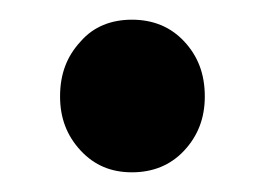

<svg xmlns="http://www.w3.org/2000/svg" viewBox="-20 -385 268 195"><path d="M167 -343C153 -358 135 -365 114 -365C93 -365 75 -358 62 -343C48 -328 41 -310 41 -287C41 -265 48 -247 62 -232C76 -217 93 -210 114 -210C135 -210 153 -217 167 -232C181 -247 188 -265 188 -287C188 -310 181 -328 167 -343Z"/></svg>

Font: Argentum Sans Medium
Style: Regular
Weight: 500
Designer: Julieta Ulanovsky
Foundry: Julieta Ulanovsky
Version: Version 5.001;January 29, 2019;FontCreator 11.5.0.2425 64-bi